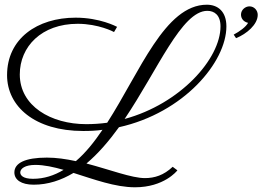

<svg xmlns="http://www.w3.org/2000/svg" viewBox="-20 -732 1114 815"><path d="M553 63C676 63 731 -6 733 -9L713 -24C675 12 636 24 595 24C539 24 446 -12 347 -38C397 -80 443 -134 485 -192C760 -253 941 -468 941 -620C941 -683 905 -712 858 -712C680 -712 574 -427 435 -211C406 -207 376 -205 346 -205C196 -205 64 -282 64 -416C64 -534 156 -631 310 -631C398 -631 463 -597 464 -596L477 -618C473 -620 404 -657 301 -657C138 -657 10 -568 10 -413C10 -280 128 -176 333 -176C361 -176 389 -177 415 -181C380 -129 343 -83 302 -48C260 -57 219 -63 179 -63C87 -63 41 -40 41 0C41 31 70 52 123 52C184 52 240 33 292 2C378 29 469 63 553 63ZM860 -686C890 -686 916 -668 916 -620C916 -482 745 -291 509 -227C650 -436 751 -686 860 -686ZM120 27C76 27 66 11 66 0C66 -16 86 -32 130 -32C167 -32 208 -23 250 -11C210 13 167 27 120 27ZM982 -570C1027 -588 1074 -628 1074 -669C1074 -688 1059 -705 1039 -705C1021 -705 1003 -690 1003 -670C1003 -655 1012 -640 1033 -635C1024 -618 998 -599 972 -585Z"/></svg>

Font: Parisienne
Style: Regular
Weight: 400
Designer: Astigmatic (AOETI)
Foundry: Astigmatic (AOETI)
Version: Version 1.000